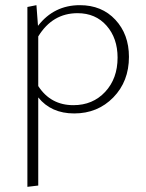

<svg xmlns="http://www.w3.org/2000/svg" viewBox="-20 -434 564 743"><path d="M289 -414Q374 -414 426.5 -357.5Q479 -301 479 -214Q479 -119 418.5 -57Q358 5 267 5Q178 5 128 -57V284L86 289V-407L121 -414L127 -334Q189 -414 289 -414ZM264 -27Q339 -27 387 -78.5Q435 -130 435 -211Q435 -286 392.5 -334.5Q350 -383 280 -383Q183 -383 128 -293V-101Q176 -27 264 -27Z"/></svg>

Font: EauTestInfant Light
Style: Regular
Weight: 300
Designer: Christian Thalmann (Catharsis Fonts)
Version: Version 0.001;PS 000.001;hotconv 1.0.88;makeotf.lib2.5.64775